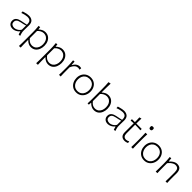

<svg xmlns="http://www.w3.org/2000/svg" viewBox="479 -2695 4827 4827"><g transform="rotate(45 2893.0 -281.5)"><path d="M214.8 9.8Q141.6 9.8 101.6 -29.3Q61.5 -68.4 61.5 -130.4Q61.5 -170.9 76.9 -198.2Q92.3 -225.6 116.7 -242.7Q141.1 -259.8 169.4 -269.5Q197.8 -279.3 223.6 -284.7L397 -320.3Q399.4 -385.3 382.3 -417.5Q365.2 -449.7 335 -460.4Q304.7 -471.2 267.6 -471.2Q245.6 -471.2 195.6 -461.2Q145.5 -451.2 88.4 -428.7L84.5 -481Q107.9 -487.8 140.9 -496.8Q173.8 -505.9 209 -512.7Q244.1 -519.5 273.9 -519.5Q353 -519.5 399.7 -477.8Q446.3 -436 446.3 -343.3Q446.3 -320.8 444.8 -286.1Q443.4 -251.5 443.4 -216.8V-146Q443.4 -114.3 452.6 -78.1Q461.9 -42 475.6 0H423.3L400.9 -82.5H394Q361.3 -41 311.3 -15.6Q261.2 9.8 214.8 9.8ZM225.6 -37.1Q250.5 -37.1 282.7 -48.6Q314.9 -60.1 345.5 -83.5Q376 -106.9 395.5 -142.6L396.5 -293Q387.2 -288.6 371.8 -283Q356.4 -277.3 326.7 -270Q296.9 -262.7 243.2 -252.4Q208 -245.6 178 -232.9Q147.9 -220.2 129.6 -197.5Q111.3 -174.8 111.3 -137.7Q111.3 -83 143.6 -60.1Q175.8 -37.1 225.6 -37.1Z M633.3 199.7Q636.2 142.6 637 88.1Q637.7 33.7 637.7 -29.3V-277.3Q637.7 -332.5 635 -391.6Q632.3 -450.7 625.5 -508.3L676.8 -512.2L683.1 -443.8H690.4Q720.2 -472.2 762.9 -495.8Q805.7 -519.5 859.4 -519.5Q930.2 -519.5 980.5 -485.1Q1030.8 -450.7 1057.6 -391.1Q1084.5 -331.5 1084.5 -255.9Q1084.5 -184.6 1059.6 -123.8Q1034.7 -63 985.1 -26.4Q935.5 10.3 861.3 10.3Q818.4 10.3 774.9 -10.3Q731.4 -30.8 694.8 -70.3H688.5V-27.8Q688.5 34.2 689.2 87.2Q689.9 140.1 693.4 197.3ZM852.1 -38.6Q916 -40 955.8 -70.6Q995.6 -101.1 1014.4 -150.1Q1033.2 -199.2 1033.2 -255.9Q1033.2 -315.4 1013.4 -363.5Q993.7 -411.6 953.1 -440.4Q912.6 -469.2 850.1 -470.7Q810.1 -470.2 766.6 -449.7Q723.1 -429.2 688.5 -387.2V-134.8Q756.8 -39.6 852.1 -38.6Z M1245.6 199.7Q1248.5 142.6 1249.3 88.1Q1250 33.7 1250 -29.3V-277.3Q1250 -332.5 1247.3 -391.6Q1244.6 -450.7 1237.8 -508.3L1289.1 -512.2L1295.4 -443.8H1302.7Q1332.5 -472.2 1375.2 -495.8Q1418 -519.5 1471.7 -519.5Q1542.5 -519.5 1592.8 -485.1Q1643.1 -450.7 1669.9 -391.1Q1696.8 -331.5 1696.8 -255.9Q1696.8 -184.6 1671.9 -123.8Q1647 -63 1597.4 -26.4Q1547.9 10.3 1473.6 10.3Q1430.7 10.3 1387.2 -10.3Q1343.8 -30.8 1307.1 -70.3H1300.8V-27.8Q1300.8 34.2 1301.5 87.2Q1302.2 140.1 1305.7 197.3ZM1464.4 -38.6Q1528.3 -40 1568.1 -70.6Q1607.9 -101.1 1626.7 -150.1Q1645.5 -199.2 1645.5 -255.9Q1645.5 -315.4 1625.7 -363.5Q1606 -411.6 1565.4 -440.4Q1524.9 -469.2 1462.4 -470.7Q1422.4 -470.2 1378.9 -449.7Q1335.4 -429.2 1300.8 -387.2V-134.8Q1369.1 -39.6 1464.4 -38.6Z M1858.4 0Q1860.8 -57.1 1861.6 -110.1Q1862.3 -163.1 1862.3 -226.1V-277.3Q1862.3 -332.5 1859.6 -391.6Q1856.9 -450.7 1850.1 -508.3L1900.4 -512.2L1907.7 -401.4H1914.6Q1940.9 -450.2 1970.7 -475.6Q2000.5 -501 2029.1 -510.3Q2057.6 -519.5 2079.6 -519.5Q2095.2 -519.5 2109.4 -517.1Q2123.5 -514.6 2136.7 -510.7L2131.8 -454.1Q2117.2 -459.5 2101.6 -463.1Q2085.9 -466.8 2072.8 -466.8Q2054.2 -466.8 2027.6 -457.8Q2001 -448.7 1971.2 -418.2Q1941.4 -387.7 1913.1 -322.8V-224.6Q1913.1 -162.6 1913.8 -109.9Q1914.6 -57.1 1917.5 0Z M2473.1 10.3Q2393.6 10.3 2337.6 -27.1Q2281.7 -64.5 2252.7 -125.7Q2223.6 -187 2223.6 -257.8Q2223.6 -334 2254.9 -393.1Q2286.1 -452.1 2342.3 -485.8Q2398.4 -519.5 2472.7 -519.5Q2549.3 -519.5 2604.5 -485.1Q2659.7 -450.7 2689.2 -391.4Q2718.8 -332 2718.8 -257.8Q2718.8 -183.1 2688.2 -122.3Q2657.7 -61.5 2602.5 -25.6Q2547.4 10.3 2473.1 10.3ZM2473.1 -37.6Q2540 -39.1 2583 -70.3Q2626 -101.6 2646.5 -151.4Q2667 -201.2 2667 -257.8Q2667 -352.5 2616.2 -410.9Q2565.4 -469.2 2473.1 -471.7Q2407.7 -470.2 2363.5 -441.7Q2319.3 -413.1 2297.4 -365.2Q2275.4 -317.4 2275.4 -257.8Q2275.4 -201.2 2296.9 -151.4Q2318.4 -101.6 2362.1 -70.3Q2405.8 -39.1 2473.1 -37.6Z M3101.6 10.3Q3058.1 10.3 3013.9 -10.7Q2969.7 -31.7 2931.6 -71.8H2924.8L2919.4 0H2874Q2876.5 -57.1 2877.2 -110.1Q2877.9 -163.1 2877.9 -226.1V-507.8Q2877.9 -573.2 2875.7 -633.3Q2873.5 -693.4 2868.7 -749.5L2933.6 -761.7Q2930.7 -698.7 2929.4 -636.5Q2928.2 -574.2 2928.2 -507.8V-447.3H2935.5Q2964.4 -474.1 3005.9 -496.8Q3047.4 -519.5 3099.6 -519.5Q3170.4 -519.5 3220.9 -485.1Q3271.5 -450.7 3298.3 -391.1Q3325.2 -331.5 3325.2 -255.9Q3325.2 -184.6 3300.3 -123.8Q3275.4 -63 3225.6 -26.4Q3175.8 10.3 3101.6 10.3ZM3091.8 -38.6Q3155.8 -40 3195.6 -70.6Q3235.4 -101.1 3254.2 -150.1Q3272.9 -199.2 3272.9 -255.9Q3272.9 -315.4 3253.2 -363.5Q3233.4 -411.6 3192.9 -440.4Q3152.3 -469.2 3089.8 -470.7Q3049.8 -470.2 3006.3 -449.7Q2962.9 -429.2 2928.2 -387.2V-134.8Q2996.6 -39.6 3091.8 -38.6Z M3598.6 9.8Q3525.4 9.8 3485.4 -29.3Q3445.3 -68.4 3445.3 -130.4Q3445.3 -170.9 3460.7 -198.2Q3476.1 -225.6 3500.5 -242.7Q3524.9 -259.8 3553.2 -269.5Q3581.5 -279.3 3607.4 -284.7L3780.8 -320.3Q3783.2 -385.3 3766.1 -417.5Q3749 -449.7 3718.8 -460.4Q3688.5 -471.2 3651.4 -471.2Q3629.4 -471.2 3579.3 -461.2Q3529.3 -451.2 3472.2 -428.7L3468.3 -481Q3491.7 -487.8 3524.7 -496.8Q3557.6 -505.9 3592.8 -512.7Q3627.9 -519.5 3657.7 -519.5Q3736.8 -519.5 3783.4 -477.8Q3830.1 -436 3830.1 -343.3Q3830.1 -320.8 3828.6 -286.1Q3827.1 -251.5 3827.1 -216.8V-146Q3827.1 -114.3 3836.4 -78.1Q3845.7 -42 3859.4 0H3807.1L3784.7 -82.5H3777.8Q3745.1 -41 3695.1 -15.6Q3645 9.8 3598.6 9.8ZM3609.4 -37.1Q3634.3 -37.1 3666.5 -48.6Q3698.7 -60.1 3729.2 -83.5Q3759.8 -106.9 3779.3 -142.6L3780.3 -293Q3771 -288.6 3755.6 -283Q3740.2 -277.3 3710.4 -270Q3680.7 -262.7 3627 -252.4Q3591.8 -245.6 3561.8 -232.9Q3531.7 -220.2 3513.4 -197.5Q3495.1 -174.8 3495.1 -137.7Q3495.1 -83 3527.3 -60.1Q3559.6 -37.1 3609.4 -37.1Z M4195.8 10.3Q4123.5 10.3 4085.4 -30Q4047.4 -70.3 4047.4 -150.4Q4047.4 -241.7 4047.9 -324.5Q4048.3 -407.2 4048.3 -466.3L3943.4 -460V-508.3H4048.3Q4048.3 -551.8 4047.4 -591.1Q4046.4 -630.4 4043.9 -672.9L4102.5 -687.5Q4100.6 -636.7 4099.9 -597.2Q4099.1 -557.6 4099.1 -508.3H4291V-460Q4243.7 -463.4 4194.8 -465.1Q4146 -466.8 4099.1 -467.3V-156.7Q4099.1 -37.6 4204.6 -37.6Q4221.2 -37.6 4246.6 -45.7Q4272 -53.7 4291 -65.9L4297.4 -14.6Q4283.2 -6.8 4254.2 1.7Q4225.1 10.3 4195.8 10.3Z M4426.8 0Q4429.2 -57.1 4429.9 -110.1Q4430.7 -163.1 4430.7 -226.1V-277.3Q4430.7 -342.3 4429.4 -396.7Q4428.2 -451.2 4425.3 -508.3L4485.8 -510.3Q4482.9 -452.6 4481.9 -397.7Q4481 -342.8 4481 -277.3V-226.1Q4481 -163.1 4481.9 -110.1Q4482.9 -57.1 4485.8 0ZM4453.6 -645Q4428.7 -645 4417.7 -659.4Q4406.7 -673.8 4406.7 -705.6Q4406.7 -728.5 4418.2 -738.3Q4429.7 -748 4455.1 -748Q4480 -748 4490.7 -737.5Q4501.5 -727.1 4501.5 -702.1Q4501.5 -672.9 4490.5 -658.9Q4479.5 -645 4453.6 -645Z M4889.6 10.3Q4810.1 10.3 4754.2 -27.1Q4698.2 -64.5 4669.2 -125.7Q4640.1 -187 4640.1 -257.8Q4640.1 -334 4671.4 -393.1Q4702.6 -452.1 4758.8 -485.8Q4814.9 -519.5 4889.2 -519.5Q4965.8 -519.5 5021 -485.1Q5076.2 -450.7 5105.7 -391.4Q5135.3 -332 5135.3 -257.8Q5135.3 -183.1 5104.7 -122.3Q5074.2 -61.5 5019 -25.6Q4963.9 10.3 4889.6 10.3ZM4889.6 -37.6Q4956.5 -39.1 4999.5 -70.3Q5042.5 -101.6 5063 -151.4Q5083.5 -201.2 5083.5 -257.8Q5083.5 -352.5 5032.7 -410.9Q4981.9 -469.2 4889.6 -471.7Q4824.2 -470.2 4780 -441.7Q4735.8 -413.1 4713.9 -365.2Q4691.9 -317.4 4691.9 -257.8Q4691.9 -201.2 4713.4 -151.4Q4734.9 -101.6 4778.6 -70.3Q4822.3 -39.1 4889.6 -37.6Z M5296.4 0Q5298.8 -57.1 5299.6 -110.1Q5300.3 -163.1 5300.3 -226.1V-277.3Q5300.3 -332.5 5297.6 -391.6Q5294.9 -450.7 5288.1 -508.3L5338.4 -512.2L5347.7 -414.6H5355Q5374 -436.5 5404.1 -460.9Q5434.1 -485.4 5470.2 -502.4Q5506.3 -519.5 5543 -519.5Q5627.4 -519.5 5664.1 -472.4Q5700.7 -425.3 5700.7 -336.9Q5700.7 -304.2 5700 -275.9Q5699.2 -247.6 5699.2 -226.1Q5699.2 -163.1 5700 -110.1Q5700.7 -57.1 5704.1 0H5645.5Q5647.9 -57.1 5648.4 -109.9Q5648.9 -162.6 5648.9 -224.6V-326.2Q5648.9 -397 5623.5 -433.1Q5598.1 -469.2 5531.7 -469.2Q5504.9 -469.2 5471.9 -453.4Q5439 -437.5 5407 -410.6Q5375 -383.8 5351.1 -349.6V-224.6Q5351.1 -162.6 5351.8 -109.9Q5352.5 -57.1 5355.5 0Z"/></g></svg>

Font: Pinar-DS2-FD Light
Style: Regular
Weight: 300
Designer: Amin Abedi
Version: Version 2.000